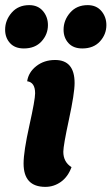

<svg xmlns="http://www.w3.org/2000/svg" viewBox="-54 -719 435 749"><path d="M161 -485Q237 -485 237 -395Q237 -355 215 -253Q193 -151 193 -127Q193 -87 225 -67Q211 -29 183.5 -9.5Q156 10 123 10Q38 10 38 -81Q38 -128 60.5 -229Q83 -330 83 -355Q83 -398 52 -402Q57 -437 87.5 -461Q118 -485 161 -485ZM39 -530Q4 -530 -15 -551Q-34 -572 -34 -603Q-34 -640 -8.5 -669.5Q17 -699 60 -699Q94 -699 113.5 -676Q133 -653 133 -621Q133 -585 108 -557.5Q83 -530 39 -530ZM267 -530Q232 -530 213 -551Q194 -572 194 -603Q194 -640 219.5 -669.5Q245 -699 288 -699Q322 -699 341.5 -676Q361 -653 361 -621Q361 -585 336 -557.5Q311 -530 267 -530Z"/></svg>

Font: Overlock Black
Style: Italic
Weight: 900
Designer: Dario Muhafara
Foundry: Dario Manuel Muhafara
Version: Version 1.002